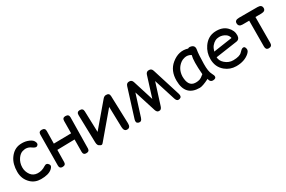

<svg xmlns="http://www.w3.org/2000/svg" viewBox="97 -1521 3782 2535"><g transform="rotate(-30 1987.5 -253.5)"><path d="M396 -103Q439 -131.8 466.3 -85.9Q482.4 -58.6 440.9 -22Q387.2 23.9 272 23.4Q181.2 22.9 121.1 -35.2Q46.4 -107.4 46.4 -216.3Q46.4 -336.4 99.6 -413.1Q164.1 -506.3 263.7 -513.7Q321.8 -518.1 369.6 -502.4Q428.7 -482.4 448.2 -452.1Q478 -405.3 444.8 -381.3Q421.9 -364.7 374.5 -399.9Q317.4 -442.4 245.1 -419.4Q204.6 -406.7 171.9 -359.9Q134.8 -306.2 133.3 -236.8Q131.8 -171.4 171.4 -117.2Q207.5 -68.8 272 -66.4Q338.4 -64 396 -103Z M604.5 -537.6Q654.8 -536.6 654.3 -489.7L651.4 -298.8Q784.2 -300.8 917 -302.7L918.5 -491.7Q918.9 -538.6 966.3 -537.6Q1016.6 -536.6 1016.1 -489.7L1009.3 -18.1Q1008.8 27.8 955.6 25.9Q914.1 24.4 914.6 -22L916 -209.5L650.4 -204.1Q648.9 -111.3 647.5 -18.1Q647 27.8 593.8 25.9Q552.2 24.4 552.7 -22L556.6 -491.7Q557.1 -538.6 604.5 -537.6Z M1166 -511.2Q1217.8 -512.7 1218.8 -463.4L1229 -144L1519.5 -485.8Q1529.3 -497.6 1540 -503.4Q1550.3 -510.7 1567.4 -511.2Q1619.1 -512.7 1620.1 -463.4L1633.8 -43.5Q1635.7 23.4 1586.9 24.9Q1536.1 26.4 1534.2 -40.5L1526.4 -353.5L1223.1 4.9Q1219.2 11.2 1214.4 15.1Q1212.9 16.6 1211.9 18.1Q1191.4 43 1166 22.5Q1134.3 12.2 1132.8 -40.5L1122.1 -460.4Q1121.1 -509.8 1166 -511.2Z M1921.9 -345.7 1818.4 -18.6Q1801.8 34.2 1758.3 20.5Q1718.8 8.3 1735.4 -44.4L1869.6 -472.2Q1882.8 -513.7 1921.9 -512.2Q1960.9 -513.7 1974.1 -472.2L2072.3 -159.7L2170.4 -472.2Q2183.6 -513.7 2222.7 -512.2Q2261.7 -513.7 2274.9 -472.2L2409.2 -44.4Q2425.8 8.3 2386.2 20.5Q2342.8 34.2 2326.2 -18.6L2222.7 -345.7L2119.1 -18.6Q2105 25.9 2072.3 22.9Q2039.6 25.4 2025.4 -18.6Z M2690.4 27.3Q2471.2 27.8 2469.7 -207Q2468.3 -359.9 2570.3 -443.4Q2687.5 -539.6 2815.4 -499Q2829.6 -511.2 2859.4 -504.4Q2918 -491.2 2906.7 -428.7Q2895.5 -367.7 2893.1 -220.7Q2891.1 -103.5 2919.4 -54.7Q2960.9 16.6 2907.7 27.3Q2846.7 40 2836.9 -24.4Q2735.8 26.9 2690.4 27.3ZM2747.1 -70.8Q2764.6 -77.1 2808.1 -112.8Q2790.5 -322.8 2813 -401.9Q2765.6 -431.6 2713.9 -418.9Q2677.7 -410.2 2656.2 -394Q2569.3 -331.1 2564.9 -216.3Q2566.4 -66.9 2667.5 -60.1Q2710 -57.1 2747.1 -70.8Z M3082.5 -211.4Q3085 -156.2 3132.3 -114.7Q3187 -66.4 3255.4 -66.9Q3355 -67.9 3389.2 -106Q3421.9 -142.6 3442.9 -147Q3466.3 -151.9 3476.1 -132.3Q3499 -86.9 3454.6 -47.4Q3376.5 22 3249.5 21Q3156.2 20 3086.4 -37.6Q2999.5 -108.9 2999.5 -231Q2999.5 -331.5 3054.2 -410.2Q3122.6 -508.3 3231 -515.1Q3343.8 -522 3407.2 -459.5Q3467.3 -400.9 3464.8 -326.2Q3462.9 -266.1 3410.6 -258.8ZM3093.3 -292 3380.4 -334Q3373 -376.5 3335.9 -400.4Q3293 -427.7 3244.6 -427.2Q3177.2 -427.2 3128.4 -367.2Q3106.9 -340.3 3093.3 -292Z M3600.6 -515.6H3881.8Q3945.3 -515.6 3946.3 -464.4Q3947.3 -416.5 3881.8 -416Q3836.9 -416 3792.5 -415.5Q3792 -218.3 3791 -21.5Q3791 31.7 3737.8 30.8Q3694.8 29.8 3694.8 -22.5Q3695.8 -218.8 3696.8 -415L3596.2 -414.6Q3534.7 -414.1 3534.7 -469.2Q3534.7 -515.6 3600.6 -515.6Z"/></g></svg>

Font: Comic Relief
Style: Regular
Weight: 400
Designer: Jeff Davis
Foundry: Loudifier
Version: Version 1.0